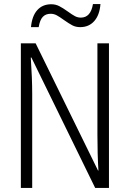

<svg xmlns="http://www.w3.org/2000/svg" viewBox="-20 -928 640 948"><path d="M83 -714H156L464 -86H466Q461 -165 461 -264V-714H518V0H450L135 -644H132Q139 -541 139 -464V0H83ZM233 -907Q254 -907 272 -898Q290 -889 315 -871Q337 -855 350.5 -848Q364 -841 379 -841Q428 -841 439 -908H476Q472 -854 445.5 -824Q419 -794 376 -794Q354 -794 337 -803Q320 -812 296 -829Q274 -845 260 -852.5Q246 -860 230 -860Q206 -860 191.5 -845Q177 -830 171 -794H133Q138 -849 164 -878Q190 -907 233 -907Z"/></svg>

Font: Noto Sans Mono UI Light
Style: Regular
Weight: 300
Monospace: yes
Designer: Monotype Design team
Foundry: Monotype Imaging Inc.
Version: Version 1.000